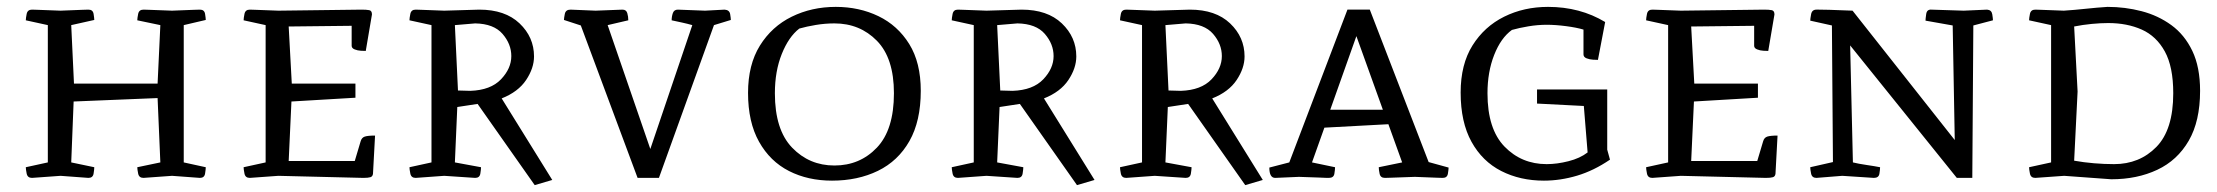

<svg xmlns="http://www.w3.org/2000/svg" viewBox="-20 -517 6444 558"><path d="M446 -444 379 -458Q379 -464 381.5 -476.5Q384 -489 397 -489Q397 -489 413 -488.5Q429 -488 480 -486Q527 -488 544 -488.5Q561 -489 561 -489Q574 -489 576 -476.5Q578 -464 578 -459L514 -444V-45L578 -31Q578 -25 576 -12.5Q574 0 561 0L480 -6L397 0Q384 0 381.5 -12.5Q379 -25 379 -31L446 -45L438 -232L194 -222L187 -45L254 -31Q254 -25 252 -12.5Q250 0 237 0L156 -6L73 0Q60 0 57.5 -12.5Q55 -25 55 -31L119 -45V-444L55 -458Q55 -464 57.5 -476.5Q60 -489 73 -489Q73 -489 89 -488.5Q105 -488 156 -486Q203 -488 220 -488.5Q237 -489 237 -489Q250 -489 252 -476.5Q254 -464 254 -459L187 -444L195 -274H438Z M1036 0 789 -6 706 0Q693 0 690.5 -12.5Q688 -25 688 -31L752 -45V-444L688 -458Q688 -464 690.5 -476.5Q693 -489 706 -489Q706 -489 722 -488.5Q738 -488 789 -486L1031 -489Q1045 -489 1053 -487.5Q1061 -486 1061 -475L1043 -369Q1039 -369 1029 -369.5Q1019 -370 1010.5 -373.5Q1002 -377 1002 -384V-442L819 -440L828 -274H1013V-233L827 -222L819 -49H1011L1028 -106Q1031 -117 1040 -120Q1049 -123 1070 -123L1064 -12Q1063 -4 1056.5 -2Q1050 0 1036 0Z M1309 -206 1302 -45 1378 -31Q1378 -25 1376 -12.5Q1374 0 1361 0L1271 -6L1188 0Q1175 0 1172.5 -12.5Q1170 -25 1170 -31L1234 -45V-444L1170 -458Q1170 -464 1172.5 -476.5Q1175 -489 1188 -489Q1188 -489 1204 -488.5Q1220 -488 1271 -486L1373 -489Q1448 -489 1490 -449Q1532 -409 1532 -353Q1532 -319 1509 -284.5Q1486 -250 1438 -231L1585 6L1534 21L1368 -215ZM1311 -254 1347 -253Q1406 -255 1436 -286.5Q1466 -318 1466 -354Q1466 -389 1440.5 -418.5Q1415 -448 1361 -449L1302 -444Z M1806 -458 1746 -444 1870 -84 1992 -444Q1978 -448 1962 -451.5Q1946 -455 1932 -458Q1932 -469 1935.5 -479Q1939 -489 1950 -489L2029 -486L2086 -489Q2100 -488 2102 -476Q2104 -464 2104 -459L2055 -444L1895 0H1833L1668 -443L1619 -459Q1619 -464 1621.5 -476.5Q1624 -489 1638 -489Q1638 -489 1650.5 -488.5Q1663 -488 1711 -486L1789 -489Q1800 -489 1803 -479Q1806 -469 1806 -458Z M2656 -253Q2656 -165 2623 -107Q2590 -49 2531.5 -20.5Q2473 8 2398 8Q2328 8 2273 -20Q2218 -48 2186 -105Q2154 -162 2154 -247Q2154 -329 2188.5 -384.5Q2223 -440 2281 -468.5Q2339 -497 2409 -497Q2477 -497 2533 -470Q2589 -443 2622.5 -389Q2656 -335 2656 -253ZM2232 -246Q2232 -140 2282 -88Q2332 -36 2405 -36Q2479 -36 2528.5 -88Q2578 -140 2578 -246Q2578 -348 2528.5 -398.5Q2479 -449 2405 -449Q2378 -449 2351 -444.5Q2324 -440 2303 -434Q2272 -410 2252 -360Q2232 -310 2232 -246Z M2885 -206 2878 -45 2954 -31Q2954 -25 2952 -12.5Q2950 0 2937 0L2847 -6L2764 0Q2751 0 2748.5 -12.5Q2746 -25 2746 -31L2810 -45V-444L2746 -458Q2746 -464 2748.5 -476.5Q2751 -489 2764 -489Q2764 -489 2780 -488.5Q2796 -488 2847 -486L2949 -489Q3024 -489 3066 -449Q3108 -409 3108 -353Q3108 -319 3085 -284.5Q3062 -250 3014 -231L3161 6L3110 21L2944 -215ZM2887 -254 2923 -253Q2982 -255 3012 -286.5Q3042 -318 3042 -354Q3042 -389 3016.5 -418.5Q2991 -448 2937 -449L2878 -444Z M3374 -206 3367 -45 3443 -31Q3443 -25 3441 -12.5Q3439 0 3426 0L3336 -6L3253 0Q3240 0 3237.5 -12.5Q3235 -25 3235 -31L3299 -45V-444L3235 -458Q3235 -464 3237.5 -476.5Q3240 -489 3253 -489Q3253 -489 3269 -488.5Q3285 -488 3336 -486L3438 -489Q3513 -489 3555 -449Q3597 -409 3597 -353Q3597 -319 3574 -284.5Q3551 -250 3503 -231L3650 6L3599 21L3433 -215ZM3376 -254 3412 -253Q3471 -255 3501 -286.5Q3531 -318 3531 -354Q3531 -389 3505.5 -418.5Q3480 -448 3426 -449L3367 -444Z M3793 -45 3860 -31Q3860 -24 3858 -12Q3856 0 3842 0Q3842 0 3836.5 0Q3831 0 3813 -1Q3795 -2 3755 -3L3686 0Q3669 0 3669 -30L3727 -45L3896 -489H3961L4132 -46L4190 -30Q4190 -25 4188 -12.5Q4186 0 4173 0Q4173 0 4156 -0.5Q4139 -1 4092 -3Q4039 -1 4022 -0.5Q4005 0 4005 0Q3992 0 3989.5 -12Q3987 -24 3987 -31L4055 -45L4015 -156L3829 -146ZM3922 -412 3846 -198H3999Z M4651 -82 4659 -53Q4612 -21 4563.5 -6.5Q4515 8 4467 8Q4398 8 4343 -20Q4288 -48 4256.5 -105Q4225 -162 4225 -248Q4225 -330 4259.5 -385Q4294 -440 4351.5 -468.5Q4409 -497 4479 -497Q4572 -497 4645 -453L4624 -343Q4620 -343 4610 -343.5Q4600 -344 4591 -347.5Q4582 -351 4582 -359V-431Q4562 -437 4531.5 -441Q4501 -445 4475 -445Q4449 -445 4422 -440.5Q4395 -436 4374 -430Q4342 -407 4322.5 -357.5Q4303 -308 4303 -246Q4303 -142 4352.5 -91Q4402 -40 4475 -40Q4505 -40 4538.5 -48.5Q4572 -57 4594 -74L4583 -209L4447 -216V-257H4651Z M5112 0 4865 -6 4782 0Q4769 0 4766.5 -12.5Q4764 -25 4764 -31L4828 -45V-444L4764 -458Q4764 -464 4766.5 -476.5Q4769 -489 4782 -489Q4782 -489 4798 -488.5Q4814 -488 4865 -486L5107 -489Q5121 -489 5129 -487.5Q5137 -486 5137 -475L5119 -369Q5115 -369 5105 -369.5Q5095 -370 5086.5 -373.5Q5078 -377 5078 -384V-442L4895 -440L4904 -274H5089V-233L4903 -222L4895 -49H5087L5104 -106Q5107 -117 5116 -120Q5125 -123 5146 -123L5140 -12Q5139 -4 5132.5 -2Q5126 0 5112 0Z M5593 -489 5687 -486 5755 -489Q5768 -488 5770 -475.5Q5772 -463 5772 -458L5715 -443L5712 0H5667L5357 -385L5365 -45Q5381 -41 5405 -37.5Q5429 -34 5444 -31Q5444 -24 5442 -12Q5440 0 5426 0L5334 -6L5259 0Q5246 0 5243.5 -12.5Q5241 -25 5241 -31L5307 -46L5304 -443L5241 -457Q5241 -462 5243.5 -475.5Q5246 -489 5259 -489Q5259 -489 5266.5 -489Q5274 -489 5296 -488.5Q5318 -488 5364 -486L5661 -110L5655 -443L5576 -457Q5576 -462 5578 -476Q5580 -490 5593 -489Z M5941 -444 5877 -458Q5877 -464 5879.5 -476.5Q5882 -489 5895 -489Q5895 -489 5911 -488.5Q5927 -488 5978 -486Q6009 -488 6041.5 -491.5Q6074 -495 6105 -497Q6156 -497 6204 -484.5Q6252 -472 6290.5 -444Q6329 -416 6351.5 -369Q6374 -322 6374 -253Q6374 -165 6341 -108Q6308 -51 6249.5 -23.5Q6191 4 6116 4L5979 -6L5895 0Q5882 0 5879.5 -12.5Q5877 -25 5877 -31L5941 -45ZM6018 -251 6008 -50Q6036 -45 6066 -42.5Q6096 -40 6124 -40Q6198 -40 6247 -90Q6296 -140 6296 -246Q6296 -323 6271.5 -367.5Q6247 -412 6204.5 -431Q6162 -450 6107 -450Q6085 -450 6059 -447.5Q6033 -445 6008 -440Z"/></svg>

Font: Mate SC
Style: Regular
Weight: 400
Designer: Eduardo Rodriguez Tunni
Foundry: Eduardo Rodriguez Tunni
Version: Version 1.003; ttfautohint (v1.8.4.7-5d5b);gftools[0.9.24]